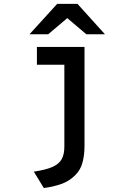

<svg xmlns="http://www.w3.org/2000/svg" viewBox="-20 -752 656 986"><path d="M205 213.5 153.5 129.5Q214 120.5 248.2 105.8Q282.5 91 296.5 66Q310.5 41 310.5 1V-511H414V-2Q414 42 404.2 80.5Q394.5 119 368 146Q335.5 179 293 193.5Q250.5 208 205 213.5ZM169.5 -419.5V-511H405V-419.5ZM131.5 -576 273.5 -732H378L519 -576H423.5L325.5 -659L227.5 -576Z"/></svg>

Font: Overpass Mono Light SemiBold
Style: Regular
Weight: 600
Monospace: yes
Version: Version 4.000